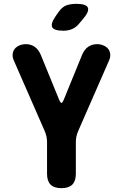

<svg xmlns="http://www.w3.org/2000/svg" viewBox="-20 -970 640 1000"><path d="M300 10Q262 10 243.5 -8.5Q225 -27 225 -65V-230Q225 -245 222 -259Q219 -273 213 -287L52 -655Q44 -673 46 -689Q48 -705 57 -716Q66 -727 81.5 -733.5Q97 -740 115 -740Q141 -740 161 -726Q181 -712 193 -683L289 -448Q295 -434 300 -434Q305 -434 311 -448L407 -683Q419 -712 439 -726Q459 -740 485 -740Q503 -740 518.5 -733.5Q534 -727 543 -716Q552 -705 554 -689Q556 -673 548 -655L387 -287Q381 -273 378 -259Q375 -245 375 -230V-65Q375 -27 356.5 -8.5Q338 10 300 10ZM311 -810Q260 -810 251.5 -829Q243 -848 272 -889L287 -910Q305 -935 327 -942.5Q349 -950 378 -950Q429 -950 437.5 -930.5Q446 -911 414 -873L393 -848Q377 -828 356.5 -819Q336 -810 311 -810Z"/></svg>

Font: Maple Mono NL ExtraBold
Style: Regular
Weight: 800
Monospace: yes
Designer: subframe7536
Version: Version 7.000